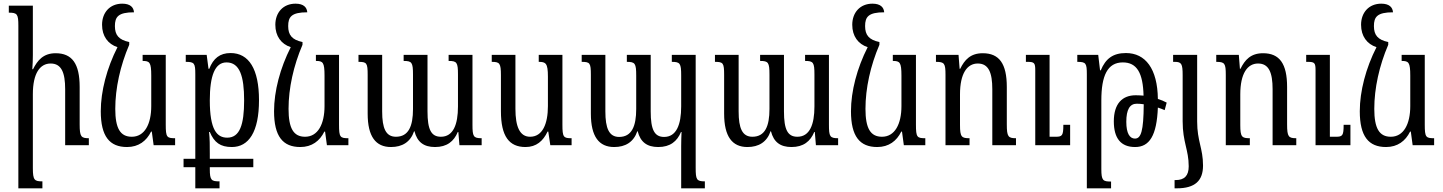

<svg xmlns="http://www.w3.org/2000/svg" viewBox="-20 -791 7863 1046"><path d="M464 -38C422 -38 414 -46 414 -113V-317C414 -444 373 -501 283 -501C216 -501 184 -462 160 -414H156C158 -440 159 -466 159 -491V-760H28V-722C74 -722 80 -714 80 -651V235H211V197C168 197 159 191 159 125V-278C159 -392 198 -445 256 -445C315 -445 335 -395 335 -305V0H464Z M672 10C735 10 778 -23 803 -74H807L817 0H934V-38C889 -38 883 -43 883 -112V-492H757V-459C795 -459 804 -452 804 -379V-213C804 -115 768 -46 698 -46C635 -46 608 -92 608 -198C608 -310 635 -433 684 -547V-562C627 -574 606 -600 606 -649C606 -699 624 -724 710 -724C708 -751 690 -771 646 -771C579 -771 536 -723 536 -656C536 -594 568 -551 620 -534C562 -420 529 -294 529 -185C529 -48 577 10 672 10Z M980 120H1044V235H1176V197C1132 197 1123 192 1123 130V120H1360V74H1123V47C1123 0 1123 -34 1119 -72H1123C1147 -15 1180 10 1243 10C1335 10 1391 -72 1391 -245C1391 -415 1336 -502 1236 -502C1178 -502 1142 -473 1120 -416H1116L1106 -492H992V-454C1039 -454 1044 -447 1044 -386V74H980ZM1218 -41C1162 -41 1123 -83 1123 -244C1123 -379 1151 -451 1214 -451C1286 -451 1310 -376 1310 -244C1310 -111 1286 -41 1218 -41Z M1616 10C1679 10 1722 -23 1747 -74H1751L1761 0H1878V-38C1833 -38 1827 -43 1827 -112V-492H1701V-459C1739 -459 1748 -452 1748 -379V-213C1748 -115 1712 -46 1642 -46C1579 -46 1552 -92 1552 -198C1552 -310 1579 -433 1628 -547V-562C1571 -574 1550 -600 1550 -649C1550 -699 1568 -724 1654 -724C1652 -751 1634 -771 1590 -771C1523 -771 1480 -723 1480 -656C1480 -594 1512 -551 1564 -534C1506 -420 1473 -294 1473 -185C1473 -48 1521 10 1616 10Z M2424 -492V-459C2469 -459 2475 -451 2475 -385V-211C2475 -112 2449 -46 2382 -46C2329 -46 2309 -85 2309 -184V-492H2179V-459C2224 -459 2230 -451 2230 -384V-197C2230 -104 2206 -46 2137 -46C2082 -46 2062 -92 2062 -184V-492H1933V-454C1978 -454 1983 -448 1983 -383V-172C1983 -47 2027 10 2110 10C2171 10 2216 -17 2236 -76H2238C2253 -17 2289 10 2350 10C2415 10 2453 -21 2474 -72H2477L2483 0H2604V-38C2559 -38 2554 -47 2554 -112V-492Z M2843 10C2902 10 2939 -23 2963 -74H2967L2978 0H3094V-38C3050 -38 3044 -43 3044 -112V-492H2915V-454C2953 -454 2965 -447 2965 -374V-213C2965 -117 2936 -46 2868 -46C2811 -46 2788 -102 2788 -198V-492H2659V-454C2702 -454 2709 -447 2709 -381V-185C2709 -48 2754 10 2843 10Z M3640 -492V-454C3685 -454 3691 -446 3691 -380V-211C3691 -112 3665 -45 3598 -45C3545 -45 3525 -85 3525 -184V-492H3395V-454C3440 -454 3446 -446 3446 -379V-197C3446 -104 3422 -45 3353 -45C3298 -45 3278 -92 3278 -184V-492H3149V-454C3194 -454 3199 -448 3199 -383V-172C3199 -47 3243 10 3326 10C3387 10 3432 -17 3452 -76H3454C3469 -17 3505 10 3566 10C3631 10 3669 -21 3690 -72H3693C3692 -47 3691 -21 3691 4V235H3820V197C3775 197 3770 188 3770 123V-492Z M4366 -492V-459C4411 -459 4417 -451 4417 -385V-211C4417 -112 4391 -46 4324 -46C4271 -46 4251 -85 4251 -184V-492H4121V-459C4166 -459 4172 -451 4172 -384V-197C4172 -104 4148 -46 4079 -46C4024 -46 4004 -92 4004 -184V-492H3875V-454C3920 -454 3925 -448 3925 -383V-172C3925 -47 3969 10 4052 10C4113 10 4158 -17 4178 -76H4180C4195 -17 4231 10 4292 10C4357 10 4395 -21 4416 -72H4419L4425 0H4546V-38C4501 -38 4496 -47 4496 -112V-492Z M4759 10C4822 10 4865 -23 4890 -74H4894L4904 0H5021V-38C4976 -38 4970 -43 4970 -112V-492H4844V-459C4882 -459 4891 -452 4891 -379V-213C4891 -115 4855 -46 4785 -46C4722 -46 4695 -92 4695 -198C4695 -310 4722 -433 4771 -547V-562C4714 -574 4693 -600 4693 -649C4693 -699 4711 -724 4797 -724C4795 -751 4777 -771 4733 -771C4666 -771 4623 -723 4623 -656C4623 -594 4655 -551 4707 -534C4649 -420 4616 -294 4616 -185C4616 -48 4664 10 4759 10Z M5515 -38C5473 -38 5465 -46 5465 -113V-317C5465 -444 5424 -501 5334 -501C5267 -501 5235 -465 5211 -416H5208L5202 -492H5079V-454C5125 -454 5131 -446 5131 -383V0H5262V-38C5219 -38 5210 -44 5210 -110V-277C5210 -391 5249 -445 5307 -445C5366 -445 5386 -395 5386 -305V0H5515ZM5810 -111H5773C5773 -52 5767 -46 5731 -46H5698V-492H5569V-454H5578C5615 -454 5620 -448 5620 -408V0H5810Z M5901 235H6033V198C5989 198 5980 193 5980 130V-244C5980 -378 6013 -451 6097 -451C6174 -451 6207 -393 6210 -270C6196 -271 6182 -272 6167 -272C6094 -272 6048 -226 6048 -130C6048 -38 6086 10 6164 10C6242 10 6282 -52 6288 -205C6301 -201 6313 -196 6325 -191L6336 -232C6321 -240 6305 -247 6288 -252C6286 -417 6220 -502 6114 -502C6043 -502 6003 -471 5977 -408H5973L5963 -492H5849V-454C5896 -454 5901 -447 5901 -386ZM6116 -127C6116 -194 6135 -226 6173 -226C6185 -226 6197 -225 6211 -223C6210 -76 6196 -36 6163 -36C6135 -36 6116 -64 6116 -127Z M6423 -130C6423 -16 6456 25 6456 115C6456 167 6432 190 6385 190H6379V235H6391C6491 235 6534 193 6534 111C6534 17 6502 -22 6502 -129V-492H6371V-454H6380C6417 -454 6423 -443 6423 -381Z M7042 -38C7000 -38 6992 -46 6992 -113V-317C6992 -444 6951 -501 6861 -501C6794 -501 6762 -465 6738 -416H6735L6729 -492H6606V-454C6652 -454 6658 -446 6658 -383V0H6789V-38C6746 -38 6737 -44 6737 -110V-277C6737 -391 6776 -445 6834 -445C6893 -445 6913 -395 6913 -305V0H7042ZM7337 -111H7300C7300 -52 7294 -46 7258 -46H7225V-492H7096V-454H7105C7142 -454 7147 -448 7147 -408V0H7337Z M7531 10C7594 10 7637 -23 7662 -74H7666L7676 0H7793V-38C7748 -38 7742 -43 7742 -112V-492H7616V-459C7654 -459 7663 -452 7663 -379V-213C7663 -115 7627 -46 7557 -46C7494 -46 7467 -92 7467 -198C7467 -310 7494 -433 7543 -547V-562C7486 -574 7465 -600 7465 -649C7465 -699 7483 -724 7569 -724C7567 -751 7549 -771 7505 -771C7438 -771 7395 -723 7395 -656C7395 -594 7427 -551 7479 -534C7421 -420 7388 -294 7388 -185C7388 -48 7436 10 7531 10Z"/></svg>

Font: Noto Serif Armenian ExtraCondensed Medium
Style: Regular
Weight: 500
Width: 2
Designer: Monotype Design Team
Foundry: Monotype Imaging Inc.
Version: Version 2.008